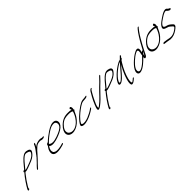

<svg xmlns="http://www.w3.org/2000/svg" viewBox="399 -2602 4661 4661"><g transform="rotate(-45 2729.0 -271.5)"><path d="M182 -201 191 -194C143 -138 94 -76 53 -14C13 46 -24 101 -49 150C-62 174 -59 183 -52 193C-43 207 -1 177 -10 163L-13 158C-12 145 4 119 16 99C59 26 123 -67 187 -146L216 -180H218C229 -177 243 -178 261 -182C298 -189 350 -210 386 -224C459 -252 541 -278 604 -332C642 -364 683 -415 686 -445C689 -485 657 -506 609 -516C593 -520 580 -525 557 -523C534 -523 509 -515 488 -503C390 -446 310 -332 224 -232C221 -235 216 -235 211 -234C190 -230 177 -209 182 -201ZM246 -216C260 -233 276 -251 291 -268C349 -335 404 -412 466 -458C490 -475 506 -487 532 -487C552 -489 562 -484 577 -481C615 -471 665 -456 634 -405C601 -351 553 -324 507 -302C450 -272 390 -257 329 -232C301 -222 273 -212 249 -215C248 -215 247 -215 246 -216Z M458 -25C451 -15 450 -6 460 -6C472 -6 482 -12 492 -23L507 -42C546 -91 600 -138 645 -187C673 -219 706 -251 730 -281C748 -303 767 -327 786 -345C806 -365 826 -384 846 -403C878 -433 908 -448 944 -454L962 -457C983 -461 1003 -460 1019 -457C1035 -454 1044 -444 1066 -447C1075 -447 1090 -448 1098 -450H1105C1130 -454 1153 -491 1127 -486H1121C1110 -484 1101 -484 1090 -482C1086 -482 1084 -483 1080 -484L1067 -488C1061 -490 1056 -491 1049 -492L1029 -495C1008 -498 982 -492 961 -489L937 -483C928 -480 917 -477 907 -473C877 -461 856 -446 828 -422C850 -457 866 -487 872 -511C879 -534 835 -517 830 -497C827 -488 828 -485 822 -473C796 -416 733 -343 696 -292L684 -274C678 -266 670 -257 663 -249C661 -247 660 -245 660 -243C628 -209 598 -174 565 -141C534 -109 497 -76 473 -45Z M1067 -287C1046 -270 1047 -253 1050 -243L1047 -240C1002 -183 987 -149 979 -107C961 -19 1009 45 1158 29C1202 24 1242 16 1276 6L1324 -8C1330 -10 1336 -14 1341 -18C1361 -34 1350 -45 1335 -42L1286 -27C1256 -18 1220 -12 1179 -7C1095 3 1043 -20 1028 -56C1013 -93 1014 -145 1066 -217C1123 -153 1259 -190 1342 -218C1420 -245 1510 -282 1576 -338C1642 -397 1649 -452 1642 -486C1635 -516 1619 -544 1581 -555C1502 -576 1412 -532 1329 -479C1259 -434 1171 -366 1105 -302C1094 -308 1077 -296 1067 -287ZM1100 -258 1107 -266C1171 -336 1266 -409 1339 -456C1395 -492 1445 -518 1497 -523C1572 -531 1591 -497 1598 -462C1603 -437 1602 -396 1553 -352C1520 -324 1474 -300 1434 -283C1379 -258 1321 -239 1261 -225C1175 -205 1119 -227 1100 -258Z M1662 -348C1585 -273 1558 -202 1559 -155C1559 -118 1577 -82 1607 -62C1634 -44 1680 -27 1744 -38C1830 -53 1919 -107 1987 -189C2039 -249 2071 -314 2091 -361L2101 -385C2115 -393 2126 -406 2122 -414L2113 -427C2125 -462 2120 -503 2104 -517L2099 -524C2091 -538 2048 -507 2057 -494C2065 -485 2070 -481 2073 -463C2074 -461 2073 -458 2074 -455C2047 -464 2012 -467 1970 -467C1837 -472 1745 -429 1662 -348ZM1611 -226C1641 -306 1735 -394 1811 -415C1851 -426 1900 -433 1943 -431C2003 -431 2047 -425 2068 -403L2065 -393C2048 -339 2019 -269 1956 -194C1883 -108 1785 -57 1698 -74C1637 -89 1601 -126 1603 -177C1602 -192 1604 -208 1611 -226Z M1955 -26C1954 0 1986 18 2030 20C2116 24 2222 -17 2302 -60C2343 -82 2395 -111 2425 -135C2439 -147 2450 -161 2442 -166C2436 -171 2419 -164 2412 -158C2356 -114 2278 -76 2211 -48C2149 -23 2053 -1 2013 -27C1996 -38 1993 -46 2013 -77C2020 -92 2033 -110 2051 -132C2119 -216 2222 -295 2301 -348C2341 -375 2375 -393 2412 -400C2423 -401 2437 -402 2446 -403C2466 -405 2494 -405 2512 -409C2526 -413 2542 -414 2554 -425C2575 -444 2567 -454 2544 -448C2530 -445 2524 -443 2505 -441C2479 -439 2458 -439 2431 -435C2386 -429 2339 -403 2290 -371C2229 -331 2147 -266 2091 -213C2035 -159 1959 -72 1955 -26Z M2712 -442C2692 -406 2666 -363 2642 -321C2612 -265 2579 -198 2559 -146C2539 -100 2523 -56 2522 -25C2521 -4 2521 19 2568 3C2603 -9 2649 -46 2684 -77C2706 -95 2727 -114 2748 -135C2819 -206 2892 -288 2964 -359C3023 -414 3091 -478 3141 -538L3153 -551C3157 -556 3160 -560 3160 -564C3159 -577 3138 -573 3123 -557L3111 -544C3060 -486 2997 -426 2937 -370C2826 -264 2722 -132 2606 -48C2594 -39 2578 -28 2568 -28C2566 -31 2565 -36 2566 -45C2566 -94 2607 -174 2639 -243C2664 -295 2693 -348 2722 -398C2736 -423 2745 -439 2758 -457C2766 -462 2779 -467 2785 -476C2791 -485 2790 -494 2780 -494C2775 -494 2770 -493 2765 -490C2743 -479 2727 -468 2712 -442Z M2971 -201 2980 -194C2932 -138 2883 -76 2842 -14C2802 46 2765 101 2740 150C2727 174 2730 183 2737 193C2746 207 2788 177 2779 163L2776 158C2777 145 2793 119 2805 99C2848 26 2912 -67 2976 -146L3005 -180H3007C3018 -177 3032 -178 3050 -182C3087 -189 3139 -210 3175 -224C3248 -252 3330 -278 3393 -332C3431 -364 3472 -415 3475 -445C3478 -485 3446 -506 3398 -516C3382 -520 3369 -525 3346 -523C3323 -523 3298 -515 3277 -503C3179 -446 3099 -332 3013 -232C3010 -235 3005 -235 3000 -234C2979 -230 2966 -209 2971 -201ZM3035 -216C3049 -233 3065 -251 3080 -268C3138 -335 3193 -412 3255 -458C3279 -475 3295 -487 3321 -487C3341 -489 3351 -484 3366 -481C3404 -471 3454 -456 3423 -405C3390 -351 3342 -324 3296 -302C3239 -272 3179 -257 3118 -232C3090 -222 3062 -212 3038 -215C3037 -215 3036 -215 3035 -216Z M3355 -175C3329 -136 3313 -96 3317 -75C3323 -51 3358 -46 3404 -73C3454 -102 3506 -156 3553 -210C3602 -265 3650 -323 3699 -378C3649 -296 3613 -219 3583 -143C3551 -60 3520 38 3523 96C3524 124 3530 141 3544 147C3578 161 3626 124 3661 94L3685 72C3710 49 3681 37 3661 59L3638 80C3624 93 3610 103 3598 110C3592 114 3585 115 3580 112C3571 109 3568 96 3567 75C3568 51 3571 19 3581 -21C3608 -127 3665 -265 3751 -402C3762 -421 3775 -438 3785 -453C3795 -455 3807 -461 3814 -471C3821 -480 3820 -485 3812 -488C3825 -505 3836 -518 3845 -529C3855 -559 3849 -572 3824 -549C3812 -538 3778 -504 3762 -486C3761 -485 3759 -485 3758 -485C3708 -473 3673 -454 3624 -422C3555 -378 3471 -311 3408 -240C3386 -216 3367 -194 3355 -175ZM3439 -234C3497 -298 3573 -359 3636 -400C3668 -420 3693 -437 3724 -445C3658 -375 3590 -291 3523 -216C3485 -173 3374 -55 3361 -100C3357 -128 3395 -185 3439 -234Z M3824 28C3827 62 3849 97 3919 83C4019 59 4123 -40 4210 -129C4206 -109 4204 -73 4231 -75C4251 -77 4274 -95 4284 -116C4321 -191 4361 -273 4408 -358C4457 -447 4511 -546 4582 -644C4597 -666 4611 -684 4623 -697L4644 -720C4665 -743 4634 -748 4615 -727L4594 -705C4579 -688 4562 -668 4545 -643C4463 -528 4377 -372 4314 -252C4314 -251 4311 -250 4312 -249C4312 -253 4311 -255 4307 -256C4292 -259 4279 -245 4267 -232C4277 -280 4290 -334 4267 -362C4235 -407 4123 -336 4066 -293C3992 -237 3813 -84 3824 28ZM3880 -56C3903 -108 3956 -165 4003 -208C4049 -250 4107 -296 4155 -321C4184 -337 4213 -347 4226 -332C4239 -318 4239 -285 4232 -259L4222 -213C4219 -201 4216 -186 4217 -176C4154 -108 4076 -31 4010 12C3963 41 3922 62 3889 43C3866 27 3861 -14 3880 -56ZM4259 -183 4305 -234C4285 -196 4267 -160 4251 -126C4253 -143 4261 -167 4259 -183Z M4523 -348C4446 -273 4419 -202 4420 -155C4420 -118 4438 -82 4468 -62C4495 -44 4541 -27 4605 -38C4691 -53 4780 -107 4848 -189C4900 -249 4932 -314 4952 -361L4962 -385C4976 -393 4987 -406 4983 -414L4974 -427C4986 -462 4981 -503 4965 -517L4960 -524C4952 -538 4909 -507 4918 -494C4926 -485 4931 -481 4934 -463C4935 -461 4934 -458 4935 -455C4908 -464 4873 -467 4831 -467C4698 -472 4606 -429 4523 -348ZM4472 -226C4502 -306 4596 -394 4672 -415C4712 -426 4761 -433 4804 -431C4864 -431 4908 -425 4929 -403L4926 -393C4909 -339 4880 -269 4817 -194C4744 -108 4646 -57 4559 -74C4498 -89 4462 -126 4464 -177C4463 -192 4465 -208 4472 -226Z M4790 5 4803 8C4829 11 4856 16 4885 19C4918 23 4951 32 4984 36C5069 40 5144 10 5214 -39C5237 -55 5272 -83 5289 -104C5310 -138 5303 -158 5288 -173C5283 -180 5277 -187 5267 -194C5257 -201 5249 -210 5238 -219C5217 -236 5193 -252 5161 -261L5121 -271C5101 -277 5080 -291 5076 -305C5072 -318 5071 -329 5089 -353C5128 -401 5146 -411 5221 -462C5269 -494 5304 -514 5324 -522C5354 -534 5377 -540 5393 -531L5409 -516C5420 -501 5436 -491 5458 -482L5475 -475C5491 -466 5530 -505 5511 -509L5494 -516C5484 -521 5475 -525 5467 -530C5452 -540 5447 -554 5432 -564C5406 -577 5372 -571 5328 -554C5302 -544 5262 -520 5209 -484C5156 -448 5119 -421 5101 -404C5081 -386 5066 -369 5055 -354C4974 -240 5104 -240 5166 -211C5197 -192 5224 -165 5247 -143C5258 -133 5260 -123 5252 -103C5198 -51 5128 -10 5061 -1C4998 7 4960 -11 4914 -17C4886 -20 4860 -26 4834 -28L4821 -30C4802 -34 4770 0 4790 5Z"/></g></svg>

Font: Stray Cat
Style: UltObl
Weight: 400
Version: Version 1.0